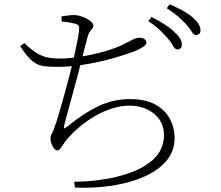

<svg xmlns="http://www.w3.org/2000/svg" viewBox="-20 -841 1040 905"><path d="M770 -661Q754 -679 732.5 -700Q711 -721 679 -741L694 -761Q730 -743 757 -725.5Q784 -708 800 -692Q820 -674 828.5 -660Q837 -646 837 -630Q837 -619 831 -613.5Q825 -608 816 -608Q805 -608 796 -624.5Q787 -641 770 -661ZM857 -727Q838 -747 818 -764.5Q798 -782 766 -802L780 -821Q816 -805 843 -790Q870 -775 887 -760Q907 -742 916 -727.5Q925 -713 925 -698Q925 -687 919 -681.5Q913 -676 904 -676Q893 -676 883.5 -692Q874 -708 857 -727ZM95 -638Q126 -608 150.5 -592.5Q175 -577 200.5 -571Q226 -565 259 -565Q308 -565 364.5 -574.5Q421 -584 473.5 -599Q526 -614 560 -631Q587 -645 605 -654Q623 -663 637 -663Q644 -663 650 -661.5Q656 -660 660.5 -657Q665 -654 667.5 -649.5Q670 -645 670 -639Q670 -629 651 -617.5Q632 -606 608 -597Q588 -590 551 -578Q514 -566 465.5 -554Q417 -542 361 -534Q305 -526 248 -526Q217 -526 195 -528Q173 -530 154.5 -539Q136 -548 117.5 -567.5Q99 -587 75 -623ZM271 -739 270 -764Q285 -766 300 -768Q315 -770 329 -770Q347 -770 368.5 -762Q390 -754 405 -742.5Q420 -731 420 -720Q420 -712 415 -706Q410 -700 404 -692.5Q398 -685 394 -671Q388 -649 380.5 -620.5Q373 -592 362 -548Q355 -520 345 -481.5Q335 -443 323.5 -401.5Q312 -360 302 -323Q292 -286 285 -260Q280 -241 282 -237Q284 -233 303 -249Q371 -305 442 -339.5Q513 -374 593 -374Q665 -374 711.5 -348.5Q758 -323 780.5 -281Q803 -239 803 -190Q803 -138 775.5 -98Q748 -58 700.5 -29.5Q653 -1 592 16Q531 33 464.5 39.5Q398 46 333 43L330 16Q389 15 435.5 9Q482 3 516 -4Q611 -27 662.5 -59.5Q714 -92 733.5 -128.5Q753 -165 753 -200Q753 -248 730 -279.5Q707 -311 670.5 -327Q634 -343 592 -343Q550 -343 509 -330Q468 -317 429.5 -295Q391 -273 357 -244.5Q323 -216 295 -184Q289 -177 281 -164.5Q273 -152 265.5 -142Q258 -132 250 -132Q243 -132 235.5 -140.5Q228 -149 223 -161.5Q218 -174 218 -187Q218 -200 223.5 -209Q229 -218 239 -247Q248 -271 259.5 -311Q271 -351 283.5 -396Q296 -441 306.5 -481.5Q317 -522 323 -547Q330 -576 336.5 -607.5Q343 -639 348 -665.5Q353 -692 353 -704Q354 -717 349 -722Q344 -727 332 -730Q320 -733 305 -735.5Q290 -738 271 -739Z"/></svg>

Font: Noto Serif SC
Style: Regular
Weight: 200
Designer: Ryoko NISHIZUKA 西塚涼子 (kana & ideographs); Frank Grießhammer (Latin, Greek & Cyrillic); Wenlong ZHANG 张文龙 (bopomofo); San
Foundry: Adobe
Version: Version 2.001;hotconv 1.1.0;makeotfexe 2.6.0